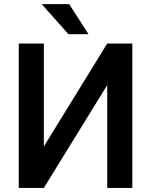

<svg xmlns="http://www.w3.org/2000/svg" viewBox="-20 -925 747 945"><path d="M72.3 0ZM507.8 -710.9H631.3V0H507.8V-506.3L195.8 0H72.3V-710.9H195.8V-204.1ZM415.5 -756.8H316.9L185.1 -904.8H320.3Z"/></svg>

Font: Roboto Medium
Style: Regular
Weight: 500
Designer: Google
Version: Version 2.134; 2016; ttfautohint (v1.6)